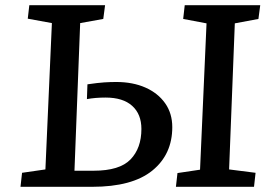

<svg xmlns="http://www.w3.org/2000/svg" viewBox="-20 -720 1047 740"><path d="M180 -631 87 -648 93 -700H385L378 -647L289 -631L267 -62H341Q441 -62 483 -105.5Q525 -149 525 -223Q525 -280 489.5 -312Q454 -344 387 -344Q347 -344 315 -338L317 -395Q358 -401 382 -402.5Q406 -404 428 -404Q492 -404 540.5 -382.5Q589 -361 616.5 -322Q644 -283 644 -230Q644 -125 567 -62.5Q490 0 335 0H59L65 -54L155 -67ZM776 -630 686 -647 692 -700H983L976 -647L885 -630L863 -67L965 -54L959 0H658L664 -53L751 -66Z"/></svg>

Font: Literata 7pt Medium
Style: Italic
Weight: 500
Italic angle: -2°
Designer: Latin by Veronika Burian and Jose Scaglione. Greek by Irene Vlachou. Cyrillic by Vera Evstafieva
Foundry: TypeTogether
Version: Version 3.002